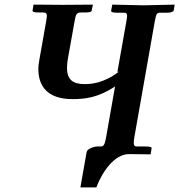

<svg xmlns="http://www.w3.org/2000/svg" viewBox="-20 -667 776 831"><path d="M562 -76 650 -575C656 -608 659 -612 674 -612H703C720 -612 730 -616 732 -622L736 -647C700 -646 639 -645 601 -644L466 -647L461 -621C460 -615 468 -612 487 -612H516C526 -612 530 -609 530 -599C530 -593 529 -585 527 -575L488 -355L496 -358C428 -305 371 -303 346 -303C297 -303 270 -321 270 -373C270 -383 271 -395 273 -408L303 -576C308 -603 310 -613 331 -613H348C366 -613 376 -615 377 -622L382 -647C346 -647 289 -646 253 -646L125 -647L121 -622C120 -616 127 -613 146 -613H164C178 -613 183 -610 183 -598C183 -593 181 -585 180 -576L151 -412C148 -396 146 -382 146 -368C146 -295 185 -238 293 -238C347 -238 405 -244 478 -293L440 -77C435 -49 431 -33 418 -33H401C388 -33 358 -24 355 -9L328 144H397C423 75 476 0 538 0L632 1L636 -24C637 -30 632 -33 611 -33H572C562 -33 559 -38 559 -49C559 -56 560 -64 562 -76Z"/></svg>

Font: Linux Libertine O
Style: Bold Italic
Weight: 700
Italic angle: -11.5°
Designer: Philipp H. Poll
Foundry: Philipp H. Poll
Version: Version 4.1.0